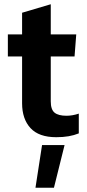

<svg xmlns="http://www.w3.org/2000/svg" viewBox="-20 -636 408 904"><path d="M245 10Q163 10 123.5 -33Q84 -76 84 -150V-370H17V-474H84V-576L219 -616V-474H339L331 -370H219V-159Q219 -120 237 -105.5Q255 -91 293 -91Q321 -91 351 -101V-8Q329 1 303 5.5Q277 10 245 10ZM147 248 178 47H284L234 248Z"/></svg>

Font: Kanit Medium
Style: Regular
Weight: 500
Designer: Katatrad Team
Foundry: CadsonDemak
Version: Version 2.000; ttfautohint (v1.8.3)